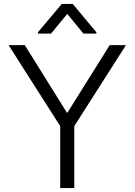

<svg xmlns="http://www.w3.org/2000/svg" viewBox="-20 -960 688 982"><path d="M322 -384H325L541 -729H624L360 -315V2H288V-315L24 -729H107ZM241 -788H174V-795L296 -940H352L473 -795V-788H407L324 -889Z"/></svg>

Font: Sinter Normal
Style: Regular
Weight: 350
Foundry: Adobe & rsms
Version: Version 1.000